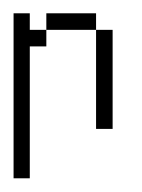

<svg xmlns="http://www.w3.org/2000/svg" viewBox="-20 -190 210 283"><path d="M121.6 0V-146H146V0ZM0 72.8V-170.4H23.9V-146H48.3V-121.6H23.9V72.8ZM48.3 -146V-170.4H121.6V-146Z"/></svg>

Font: FS Mondwest Regular
Style: Regular
Weight: 400
Designer: NZWStudios2024
Foundry: https://fontstruct.com
Version: Version 1.0